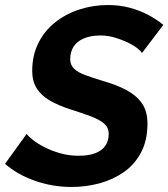

<svg xmlns="http://www.w3.org/2000/svg" viewBox="-41 -735 669 763"><path d="M243 8Q168 8 98 -16.5Q28 -41 -21 -84L65 -203Q71 -194 89 -179.5Q107 -165 135 -150.5Q163 -136 198 -126Q233 -116 272 -116Q312 -116 338.5 -126.5Q365 -137 378 -156.5Q391 -176 391 -202Q391 -229 371.5 -245Q352 -261 318 -273.5Q284 -286 240 -300Q190 -316 156 -336Q122 -356 104.5 -384.5Q87 -413 87 -453Q87 -515 111.5 -564Q136 -613 178.5 -646.5Q221 -680 275 -697.5Q329 -715 388 -715Q435 -715 475.5 -704Q516 -693 549.5 -675Q583 -657 608 -636L523 -524Q520 -531 505 -543Q490 -555 467 -566Q444 -577 416 -585.5Q388 -594 358 -594Q319 -594 291.5 -582Q264 -570 251 -549Q238 -528 238 -499Q238 -477 253.5 -462Q269 -447 298 -436.5Q327 -426 369 -413Q422 -398 461.5 -377Q501 -356 523 -324.5Q545 -293 545 -244Q545 -177 519.5 -129Q494 -81 451 -51Q408 -21 354.5 -6.5Q301 8 243 8Z"/></svg>

Font: Raleway Thin
Style: Bold Italic
Weight: 700
Italic angle: -12°
Version: Version 4.026